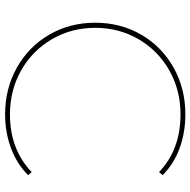

<svg xmlns="http://www.w3.org/2000/svg" viewBox="-17 -726 746 752"><g transform="rotate(90 356.0 -350.0)"><path d="M428 3Q327 3 245 -43Q163 -89 116 -169.5Q69 -250 69 -350Q69 -450 116 -530.5Q163 -611 245 -657Q327 -703 428 -703Q499 -703 560.5 -680.5Q622 -658 666 -614L654 -600Q566 -684 428 -684Q333 -684 255.5 -640Q178 -596 133.5 -519.5Q89 -443 89 -350Q89 -257 133.5 -180.5Q178 -104 255.5 -60Q333 -16 428 -16Q565 -16 654 -101L666 -87Q622 -43 560 -20Q498 3 428 3Z"/></g></svg>

Font: Montserrat
Style: Regular
Weight: 400
Designer: Julieta Ulanovsky
Foundry: Julieta Ulanovsky
Version: Version 8.000